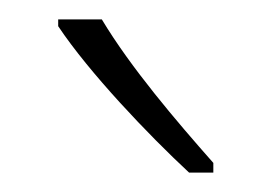

<svg xmlns="http://www.w3.org/2000/svg" viewBox="-20 -784 280 198"><path d="M85 -764H40V-757C72 -709 133 -645 175 -606H200V-616C162 -659 115 -714 85 -764Z"/></svg>

Font: Noto Sans Myanmar Condensed ExtraLight
Style: Regular
Weight: 200
Width: 3
Designer: Monotype Design Team
Foundry: Monotype Imaging Inc.
Version: Version 2.107